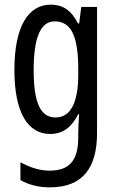

<svg xmlns="http://www.w3.org/2000/svg" viewBox="-20 -567 502 827"><path d="M199 -547C101 -547 42 -452 42 -266C42 -85 98 10 196 10C250 10 288 -18 317 -75H321C318 -43 317 -13 317 9V25C317 129 275 168 193 168C153 168 113 156 68 132V209C107 230 146 240 195 240C337 240 398 155 398 6V-537H330L321 -466H316C287 -523 250 -547 199 -547ZM216 -475C286 -475 317 -412 317 -270V-245C317 -123 283 -61 219 -61C155 -61 125 -123 125 -265C125 -402 153 -475 216 -475Z"/></svg>

Font: Noto Sans Ethiopic ExtCond
Style: Regular
Weight: 400
Width: 2
Designer: Monotype Design Team
Foundry: Monotype Imaging Inc.
Version: Version 2.102